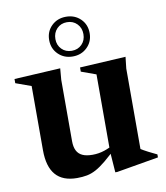

<svg xmlns="http://www.w3.org/2000/svg" viewBox="-83 -798 762 883"><g transform="rotate(-10 298.0 -357.0)"><path d="M213 -160.5Q213 -133.5 221.8 -116.2Q230.5 -99 248.5 -90.8Q266.5 -82.5 295.5 -82.5Q324.5 -82.5 351.2 -91.5Q378 -100.5 398 -113.5L406 -99.5Q370 -64.5 343.8 -42.8Q317.5 -21 295.8 -9.2Q274 2.5 253 6.5Q232 10.5 207 10.5Q140 10.5 107 -27.8Q74 -66 74 -142.5V-442.5L2 -468.5V-488L217.5 -500L213 -447ZM384 15 377 -81.5V-443.5L308 -468.5V-488L522.5 -500L516.5 -446V-70.5Q521 -67.5 529.8 -62.5Q538.5 -57.5 549.2 -52Q560 -46.5 570.5 -41.5Q581 -36.5 589 -32.5V-18.5L393 15ZM284.5 -729Q325 -729 352 -702.8Q379 -676.5 379 -636Q379 -596.5 352 -570Q325 -543.5 284.5 -543.5Q244 -543.5 217 -570Q190 -596.5 190 -636.5Q190 -676.5 217 -702.8Q244 -729 284.5 -729ZM284.5 -570Q313 -570 331.5 -588.8Q350 -607.5 350 -636.5Q350 -665.5 331.5 -684.5Q313 -703.5 284.5 -703.5Q256 -703.5 237.5 -684.5Q219 -665.5 219 -636Q219 -607.5 237.5 -588.8Q256 -570 284.5 -570Z"/></g></svg>

Font: Newsreader 60pt SemiBold
Style: Regular
Weight: 600
Designer: Hugues Gentile
Foundry: Production Type
Version: Version 1.003